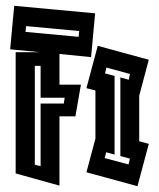

<svg xmlns="http://www.w3.org/2000/svg" viewBox="-20 -642 548 662"><path d="M15 -472 29 -622 308 -596 294 -445 185 -456V-350H259L240 -241H185V-2L34 -44V-462H118ZM68 -532 251 -515 253 -535 70 -552ZM100 -74 120 -69V-285H200L203 -305H120V-415H100ZM278 -48 309 -164V-330L278 -338L317 -484L493 -436L460 -312V-155L493 -146L454 0ZM375 -109 346 -117 341 -97 423 -75 428 -95 395 -104V-375L424 -367L428 -387L347 -409L342 -389L375 -380Z"/></svg>

Font: Blaka Hollow
Style: Regular
Weight: 400
Designer: Mohamed Gaber
Foundry: Kief Type Foundry
Version: Version 1.003; ttfautohint (v1.8.4.7-5d5b)